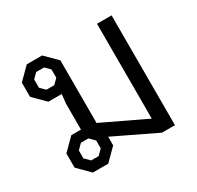

<svg xmlns="http://www.w3.org/2000/svg" viewBox="-126 -702 866 845"><g transform="rotate(-30 307.5 -279.0)"><path d="M535 -558V0H469L255 -103V-59L196 0H118L59 -59V-131L118 -190H167V-320L172 -368H104L45 -427V-499L104 -558H182L241 -499V-181L461 -76V-558ZM187 -442V-484L163 -508H123L99 -484V-442L123 -418H163ZM201 -115 176 -140H138L113 -115V-75L138 -50H176L201 -75Z"/></g></svg>

Font: Chakra Petch
Style: Regular
Weight: 400
Designer: Katatrad Aksorn Co.,Ltd.
Foundry: Cadson Demak Co.,Ltd.
Version: Version 1.000; ttfautohint (v1.6)